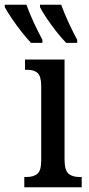

<svg xmlns="http://www.w3.org/2000/svg" viewBox="-86 -786 374 806"><path d="M16 0V-43H26Q54 -43 70.5 -56Q87 -69 87 -113V-423Q87 -466 72 -479.5Q57 -493 30 -493H19V-536H185V-117Q185 -71 201.5 -57Q218 -43 247 -43H257V0ZM192 -606Q174 -624 151.5 -652.5Q129 -681 109.5 -710Q90 -739 82 -756V-766H171Q183 -732 202.5 -690Q222 -648 238 -619V-606ZM44 -606Q27 -624 4.5 -652.5Q-18 -681 -37.5 -710Q-57 -739 -66 -756V-766H25Q37 -732 56.5 -690Q76 -648 92 -619V-606Z"/></svg>

Font: Noto Serif ExtraCondensed Medium
Style: Regular
Weight: 500
Width: 2
Designer: Monotype Design Team
Foundry: Monotype Imaging Inc.
Version: Version 2.015